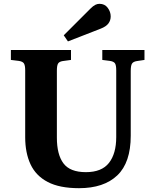

<svg xmlns="http://www.w3.org/2000/svg" viewBox="-20 -972 814 1006"><path d="M394 14Q292 14 230 -18.5Q168 -51 140 -111Q112 -171 112 -253V-604Q112 -629 105.5 -639.5Q99 -650 78 -653L37 -658V-710H352V-658L308 -652Q290 -649 284 -638.5Q278 -628 278 -602V-251Q278 -162 312.5 -116Q347 -70 430 -70Q513 -70 551 -118.5Q589 -167 589 -254V-604Q589 -630 582.5 -640Q576 -650 555 -653L516 -658V-710H737V-658L697 -652Q678 -649 671.5 -638.5Q665 -628 665 -600V-261Q665 -120 594.5 -53Q524 14 394 14ZM336 -755 314 -787 454 -927Q468 -941 479 -946.5Q490 -952 501 -952Q529 -952 544.5 -931Q560 -910 560 -886Q560 -865 548 -849Q536 -833 508 -822Z"/></svg>

Font: Literata 36pt
Style: Bold
Weight: 700
Designer: Latin by Veronika Burian and Jose Scaglione. Greek by Irene Vlachou. Cyrillic by Vera Evstafieva.
Foundry: TypeTogether
Version: Version 3.002